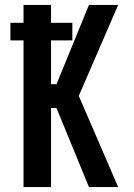

<svg xmlns="http://www.w3.org/2000/svg" viewBox="-20 -755 540 775"><path d="M339 0 208 -319H186V0H75V-592H22V-663H75V-735H186V-663H272V-592H186V-415H208L339 -735H457L298 -368L457 0Z"/></svg>

Font: Iosevka Term
Style: Bold
Weight: 700
Monospace: yes
Designer: Belleve Invis
Foundry: Belleve Invis
Version: Version 30.0.1